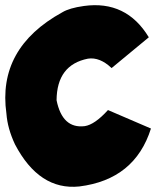

<svg xmlns="http://www.w3.org/2000/svg" viewBox="-23 -723 606 746"><path d="M302.7 -699.7Q467.8 -722.7 555.2 -578.1L410.6 -458.5Q364.7 -502 318.8 -495.1Q197.8 -471.2 196.8 -333.5Q219.2 -222.2 306.2 -232.9Q345.2 -238.8 396.5 -295.4L563.5 -223.6Q501 -25.4 285.2 1.5Q129.4 17.6 35.2 -162.1Q6.3 -223.6 2 -281.2Q-34.2 -536.1 219.2 -675.3Q246.6 -691.9 302.7 -699.7Z"/></svg>

Font: Lapsus Pro (theguybrush.com)
Style: Bold
Weight: 700
Designer: Jose Roses
Version: Version 1.00 February 9, 2018, initial release